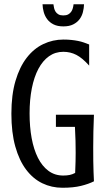

<svg xmlns="http://www.w3.org/2000/svg" viewBox="-20 -866 502 897"><path d="M241.2 -330.1H418.9Q417 -290 416.3 -251.5Q415.5 -212.9 415.5 -177.7Q415.5 -142.6 415.8 -113.5Q416 -84.5 417 -63.5Q418 -38.6 418.9 -19Q394 -6.3 358.4 2.4Q322.8 11.2 272 11.2Q221.2 11.2 177.7 -9.8Q134.3 -30.8 102.1 -73.5Q69.8 -116.2 51.5 -181.4Q33.2 -246.6 33.2 -335Q33.2 -423.3 52.5 -488.5Q71.8 -553.7 105 -596.4Q138.2 -639.2 182.4 -660.2Q226.6 -681.2 276.4 -681.2Q296.9 -681.2 313.5 -679.4Q330.1 -677.7 344.5 -674.8Q358.9 -671.9 371.6 -667.5Q384.3 -663.1 396.5 -658.2V-559.6Q364.7 -595.2 336.7 -609.6Q308.6 -624 275.9 -624Q238.3 -624 209 -603.3Q179.7 -582.5 159.4 -544.4Q139.2 -506.3 128.7 -453.4Q118.2 -400.4 118.2 -335.9Q118.2 -273.4 127.9 -220.5Q137.7 -167.5 157.2 -128.7Q176.8 -89.8 206.3 -67.9Q235.8 -45.9 275.4 -45.9Q292.5 -45.9 305.4 -48.6Q318.4 -51.3 331.1 -58.1Q331.5 -68.8 332 -83Q332.5 -95.2 333 -112.5Q333.5 -129.9 333.5 -152.8Q333.5 -177.7 332.8 -208Q332 -238.3 330.1 -273.4H241.2ZM372.6 -846.2Q372.1 -828.1 367.4 -809.6Q362.8 -791 351.6 -776.1Q340.3 -761.2 322 -752Q303.7 -742.7 275.9 -742.7Q248.5 -742.7 230.2 -752Q211.9 -761.2 200.7 -776.1Q189.5 -791 184.3 -809.6Q179.2 -828.1 178.7 -846.2H229.5Q230.5 -837.4 232.7 -828.1Q234.9 -818.8 239.7 -811.3Q244.6 -803.7 253.2 -798.8Q261.7 -793.9 275.9 -793.9Q290 -793.9 298.8 -798.8Q307.6 -803.7 312.7 -811.3Q317.9 -818.8 320.3 -828.1Q322.8 -837.4 323.7 -846.2H372.6Z"/></svg>

Font: Crushed
Style: Regular
Weight: 400
Width: 3
Designer: Astigmatic (AOETI)
Foundry: Astigmatic (AOETI)
Version: Version 001.001